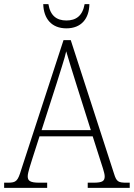

<svg xmlns="http://www.w3.org/2000/svg" viewBox="-22 -908 647 928"><path d="M299 -771C371 -771 409 -818 410 -888H387C377 -831 345 -809 299 -809C252 -809 221 -832 212 -888H187C189 -818 227 -771 299 -771ZM-2 0H206V-25H168C122 -25 112 -35 112 -56C112 -75 128 -119 134 -140L169 -249H426L463 -133C469 -113 484 -73 484 -56C484 -34 475 -25 430 -25H402V0H605V-25H590C549 -25 541 -30 529 -69L320 -714H285L81 -89C64 -33 57 -25 16 -25H-2ZM179 -279 252 -506C267 -557 291 -625 298 -660C310 -620 329 -556 349 -494L417 -279Z"/></svg>

Font: Noto Serif Devanagari SemiCondensed ExtraLight
Style: Regular
Weight: 200
Width: 4
Designer: Universal Thirst, Indian Type Foundry and the Monotype Design Team
Foundry: Monotype Imaging Inc.
Version: Version 2.004